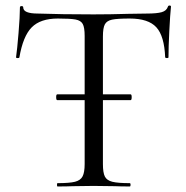

<svg xmlns="http://www.w3.org/2000/svg" viewBox="-20 -674 672 694"><path d="M598 -650Q595 -622 592 -562.5Q589 -503 589 -467Q589 -464 583.5 -464Q578 -464 577 -467Q574 -544 545 -575.5Q516 -607 449 -607Q404 -607 385 -603Q366 -599 359 -586Q352 -573 352 -542V-333H452Q456 -333 456 -323Q456 -312 452 -312H352V-81Q352 -50 359 -36Q366 -22 386 -17Q406 -12 449 -12Q452 -12 452 -6Q452 0 449 0Q415 0 396 -1L318 -2L243 -1Q223 0 188 0Q186 0 186 -6Q186 -12 188 -12Q231 -12 251 -17Q271 -22 278.5 -36.5Q286 -51 286 -81V-312H187Q183 -312 183 -323Q183 -333 187 -333H286V-544Q286 -575 279 -587.5Q272 -600 253 -603.5Q234 -607 189 -607Q126 -607 94.5 -575Q63 -543 50 -466Q49 -464 43.5 -464Q38 -464 38 -467Q42 -494 47 -554.5Q52 -615 52 -647Q52 -652 58 -652Q64 -652 64 -647Q64 -625 117 -625Q202 -622 318 -622Q378 -622 444 -624L511 -625Q547 -625 564.5 -630Q582 -635 587 -650Q588 -654 593 -654Q598 -654 598 -650Z"/></svg>

Font: Cormorant Garamond
Style: Regular
Weight: 400
Designer: Christian Thalmann (Catharsis Fonts)
Version: Version 3.000